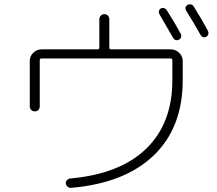

<svg xmlns="http://www.w3.org/2000/svg" viewBox="-20 -860 1040 922"><path d="M781.2 -810.5Q815.4 -757.8 847.7 -698.2Q851.6 -690.4 849.6 -682.1Q847.7 -673.8 839.8 -669.9Q822.3 -661.1 811.5 -677.7Q771.5 -748 746.1 -791Q741.2 -797.9 743.2 -806.6Q745.1 -815.4 752 -819.3Q759.8 -823.2 768.1 -820.8Q776.4 -818.4 781.2 -810.5ZM910.2 -829.1Q955.1 -756.8 978.5 -711.9Q982.4 -704.1 980.5 -696.3Q978.5 -688.5 970.7 -683.6Q953.1 -674.8 942.4 -693.4Q909.2 -752.9 874 -808.6Q864.3 -825.2 880.9 -836.9Q888.7 -840.8 897 -838.9Q905.3 -836.9 910.2 -829.1ZM123 -348.6V-567.4Q123 -590.8 140.1 -606.9Q157.2 -623 179.7 -623H448.2Q457 -623 457 -631.8V-767.6Q457 -777.3 463.9 -784.7Q470.7 -792 481 -792Q491.2 -792 498 -785.2Q504.9 -778.3 504.9 -767.6V-631.8Q504.9 -623 513.7 -623H799.8Q823.2 -623 840.3 -606.4Q857.4 -589.8 857.4 -567.4V-474.6Q857.4 -248 718.8 -114.3Q580.1 19.5 322.3 42Q312.5 43 305.2 37.1Q297.9 31.2 295.9 21.5Q294.9 12.7 301.3 5.4Q307.6 -2 317.4 -2.9Q556.6 -24.4 682.1 -146Q807.6 -267.6 807.6 -474.6V-571.3Q807.6 -579.1 799.8 -579.1H178.7Q170.9 -579.1 170.9 -571.3V-348.6Q170.9 -338.9 164.1 -332Q157.2 -325.2 147 -325.2Q136.7 -325.2 129.9 -332Q123 -338.9 123 -348.6Z"/></svg>

Font: Rounded-X Mgen+ 1m light
Style: Regular
Weight: 200
Designer: [Source Han Sans]
Ryoko NISHIZUKA  (kana & ideographs); Paul D. Hunt (Latin, Greek & Cyrillic); Wenlong ZHANG  (bopomofo
Version: Version 1.059.20150602